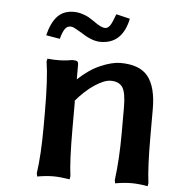

<svg xmlns="http://www.w3.org/2000/svg" viewBox="-48 -662 629 711"><g transform="rotate(5 266.5 -306.0)"><path d="M356.9 -371.1Q333.5 -371.1 297.9 -347.7Q262.2 -324.2 227.1 -282.2L231 -285.2V-181.2Q231 -62 238.8 -5.9L236.8 5.9Q200.7 0 175.8 0Q150.4 0 116.2 5.9L113.8 -5.9Q124 -75.7 124 -181.2V-233.9Q124 -358.9 113.8 -421.9L116.2 -432.1Q168.5 -426.8 208 -435.1Q222.2 -435.1 226.6 -432.1Q231 -429.2 231 -419.9V-365.2Q271 -403.3 313.5 -421.6Q356 -439.9 387.2 -439.9Q459.5 -439.9 490.2 -400.6Q521 -361.3 521 -279.8V-181.2Q521 -62 528.8 -5.9L526.9 5.9Q492.2 0 466.8 0Q440.4 0 405.8 5.9L403.8 -5.9Q414.1 -85.4 414.1 -181.2V-276.9Q414.1 -331.5 401.1 -351.3Q388.2 -371.1 356.9 -371.1ZM318.8 -564Q329.1 -564 336.9 -575.2Q344.7 -586.4 356 -618.2L407.2 -606Q387.7 -511.2 306.2 -511.2Q274.9 -511.2 235.8 -537.1Q232.9 -538.6 226.1 -542.7Q219.2 -546.9 215.6 -548.8Q211.9 -550.8 206.8 -553.5Q201.7 -556.2 198 -557.1Q194.3 -558.1 190.9 -558.1Q178.2 -558.1 170.2 -546.4Q162.1 -534.7 155.3 -509.3L104 -518.1Q115.7 -565.9 138.2 -589.6Q160.6 -613.3 198.2 -613.3Q214.8 -613.3 230.7 -608.2Q246.6 -603 254.4 -598.4Q262.2 -593.8 276.9 -584Q303.7 -564 318.8 -564Z"/></g></svg>

Font: Linear Smooth
Style: Bold
Weight: 700
Designer: Philipp H. Poll, Flanker
Foundry: Philipp H. Poll, reworked by Flanker
Version: Version 1.061 | FøM Fix